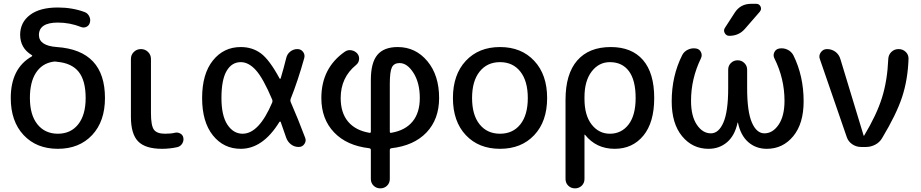

<svg xmlns="http://www.w3.org/2000/svg" viewBox="-20 -780 4889 1019"><path d="M259.8 -452.1Q202.1 -442.4 170.4 -393.1Q138.7 -343.8 138.7 -259.8Q138.7 -169.9 178.7 -120.1Q218.8 -70.3 287.1 -70.3Q355.5 -70.3 395 -120.1Q434.6 -169.9 434.6 -259.8Q434.6 -352.5 397.5 -398.9Q360.4 -445.3 282.2 -452.1Q281.2 -452.1 279.8 -452.6Q278.3 -453.1 277.3 -453.1Q270.5 -454.1 259.8 -452.1ZM37.1 -259.8Q37.1 -417 148.4 -480.5Q154.3 -484.4 147.5 -488.3Q87.9 -524.4 86.9 -594.7Q86.9 -661.1 139.2 -700.7Q191.4 -740.2 287.1 -740.2Q364.3 -740.2 429.7 -715.8Q445.3 -710 453.6 -693.4Q461.9 -676.8 457 -660.2Q453.1 -644.5 439 -637.7Q424.8 -630.9 410.2 -636.7Q350.6 -660.2 287.1 -660.2Q187.5 -660.2 186.5 -594.7Q186.5 -537.1 282.2 -530.3Q537.1 -512.7 537.1 -259.8Q537.1 -135.7 468.8 -63Q400.4 9.8 287.1 9.8Q173.8 9.8 105.5 -63Q37.1 -135.7 37.1 -259.8Z M839.8 9.8Q752 9.8 713.4 -29.3Q674.8 -68.4 674.8 -160.2V-466.8Q674.8 -489.3 690.4 -504.4Q706.1 -519.5 728 -519.5Q750 -519.5 765.6 -504.4Q781.2 -489.3 781.2 -466.8V-179.7Q781.2 -113.3 796.9 -91.8Q812.5 -70.3 855.5 -70.3Q887.7 -70.3 907.2 -75.2Q921.9 -79.1 936 -71.8Q950.2 -64.5 953.1 -48.8Q956.1 -32.2 946.8 -17.6Q937.5 -2.9 920.9 1Q880.9 9.8 839.8 9.8Z M1257.8 -450.2Q1210 -450.2 1182.6 -403.3Q1155.3 -356.4 1155.3 -259.8Q1155.3 -166 1187 -118.2Q1218.8 -70.3 1267.6 -70.3Q1354.5 -70.3 1424.8 -236.3Q1427.7 -244.1 1424.8 -251Q1377 -364.3 1338.4 -407.2Q1299.8 -450.2 1257.8 -450.2ZM1257.8 9.8Q1167 9.8 1109.9 -61.5Q1052.7 -132.8 1052.7 -259.8Q1052.7 -387.7 1109.9 -459Q1167 -530.3 1257.8 -530.3Q1319.3 -530.3 1364.7 -496.6Q1410.2 -462.9 1463.9 -363.3Q1464.8 -361.3 1466.8 -361.8Q1468.8 -362.3 1469.7 -364.3Q1486.3 -419.9 1499 -471.7Q1503.9 -493.2 1520.5 -506.3Q1537.1 -519.5 1558.6 -519.5Q1577.1 -519.5 1588.4 -504.9Q1599.6 -490.2 1594.7 -471.7Q1560.5 -349.6 1522.5 -254.9Q1519.5 -247.1 1522.5 -239.3Q1562.5 -147.5 1599.6 -48.8Q1606.4 -32.2 1595.7 -16.1Q1585 0 1565.4 0Q1542 0 1524.4 -13.7Q1506.8 -27.3 1499 -48.8Q1497.1 -54.7 1469.7 -132.8Q1468.8 -134.8 1466.8 -134.8Q1464.8 -134.8 1462.9 -132.8Q1375 9.8 1257.8 9.8Z M2048.8 -335V-82Q2048.8 -73.2 2056.6 -75.2Q2130.9 -87.9 2169.4 -134.8Q2208 -181.6 2208 -259.8Q2208 -339.8 2174.8 -392.6Q2141.6 -445.3 2100.6 -445.3Q2071.3 -445.3 2060.1 -422.9Q2048.8 -400.4 2048.8 -335ZM1940.4 6.8Q1820.3 -6.8 1752.9 -77.6Q1685.5 -148.4 1685.5 -259.8Q1685.5 -418.9 1810.5 -505.9Q1826.2 -516.6 1845.2 -513.2Q1864.3 -509.8 1877 -495.1Q1887.7 -481.4 1885.7 -463.9Q1883.8 -446.3 1869.1 -434.6Q1788.1 -368.2 1788.1 -259.8Q1788.1 -181.6 1827.1 -134.8Q1866.2 -87.9 1940.4 -75.2Q1948.2 -73.2 1948.2 -82V-355.5Q1948.2 -447.3 1982.9 -488.8Q2017.6 -530.3 2090.8 -530.3Q2185.5 -530.3 2248 -455.6Q2310.5 -380.9 2310.5 -259.8Q2310.5 -147.5 2243.7 -77.1Q2176.8 -6.8 2056.6 6.8Q2048.8 8.8 2048.8 15.6V169.9Q2048.8 191.4 2034.2 205.6Q2019.5 219.7 1998.5 219.7Q1977.5 219.7 1962.9 205.6Q1948.2 191.4 1948.2 169.9V15.6Q1948.2 8.8 1940.4 6.8Z M2741.7 -399.9Q2702.1 -450.2 2633.8 -450.2Q2565.4 -450.2 2525.4 -399.9Q2485.4 -349.6 2485.4 -259.8Q2485.4 -169.9 2525.4 -120.1Q2565.4 -70.3 2633.8 -70.3Q2702.1 -70.3 2741.7 -120.1Q2781.2 -169.9 2781.2 -259.8Q2781.2 -349.6 2741.7 -399.9ZM2815.4 -63Q2747.1 9.8 2633.8 9.8Q2520.5 9.8 2452.1 -63Q2383.8 -135.7 2383.8 -259.8Q2383.8 -383.8 2452.1 -457Q2520.5 -530.3 2633.8 -530.3Q2747.1 -530.3 2815.4 -457Q2883.8 -383.8 2883.8 -259.8Q2883.8 -135.7 2815.4 -63Z M3082 -264.6V-254.9Q3082 -168 3120.1 -119.1Q3158.2 -70.3 3216.8 -70.3Q3278.3 -70.3 3315.9 -119.1Q3353.5 -168 3353.5 -259.8Q3353.5 -354.5 3317.9 -402.3Q3282.2 -450.2 3216.8 -450.2Q3158.2 -450.2 3120.1 -400.4Q3082 -350.6 3082 -264.6ZM2981.4 169.9V-250Q2981.4 -387.7 3043.5 -459Q3105.5 -530.3 3221.7 -530.3Q3333 -530.3 3392.6 -461.4Q3452.1 -392.6 3452.1 -259.8Q3452.1 -129.9 3394.5 -60.1Q3336.9 9.8 3242.2 9.8Q3144.5 9.8 3085 -64.5Q3085 -65.4 3083 -65.4Q3082 -65.4 3082 -64.5V169.9Q3082 191.4 3067.4 205.6Q3052.7 219.7 3031.7 219.7Q3010.7 219.7 2996.1 205.6Q2981.4 191.4 2981.4 169.9Z M3740.2 9.8Q3655.3 9.8 3600.1 -57.1Q3544.9 -124 3544.9 -242.2Q3544.9 -377 3600.6 -487.3Q3610.4 -506.8 3631.3 -516.6Q3652.3 -526.4 3674.8 -522.5Q3692.4 -519.5 3700.2 -503.4Q3708 -487.3 3700.2 -470.7Q3647.5 -362.3 3647.5 -245.1Q3647.5 -164.1 3678.2 -118.2Q3709 -72.3 3752.9 -72.3Q3794.9 -72.3 3819.8 -130.9Q3844.7 -189.5 3844.7 -311.5V-410.2Q3844.7 -431.6 3859.4 -445.8Q3874 -460 3895 -460Q3916 -460 3930.7 -445.3Q3945.3 -430.7 3945.3 -410.2V-311.5Q3945.3 -188.5 3970.2 -130.4Q3995.1 -72.3 4037.1 -72.3Q4081.1 -72.3 4112.3 -118.2Q4143.6 -164.1 4143.6 -245.1Q4143.6 -363.3 4089.8 -470.7Q4082 -486.3 4089.4 -502.4Q4096.7 -518.6 4115.2 -522.5Q4138.7 -526.4 4159.2 -516.6Q4179.7 -506.8 4190.4 -487.3Q4245.1 -377 4245.1 -242.2Q4245.1 -124 4189.9 -57.1Q4134.8 9.8 4049.8 9.8Q3992.2 9.8 3951.7 -25.4Q3911.1 -60.5 3896.5 -128.9Q3896.5 -129.9 3895.5 -129.9Q3894.5 -129.9 3894.5 -128.9Q3879.9 -60.5 3838.9 -25.4Q3797.9 9.8 3740.2 9.8ZM3966.8 -759.8H3993.2Q4009.8 -759.8 4016.6 -745.1Q4023.4 -730.5 4011.7 -716.8L3933.6 -627Q3901.4 -589.8 3850.6 -589.8Q3835 -589.8 3826.7 -604Q3818.4 -618.2 3827.1 -631.8L3878.9 -711.9Q3909.2 -759.8 3966.8 -759.8Z M4473.6 -53.7 4331.1 -466.8Q4324.2 -485.4 4336.4 -502.4Q4348.6 -519.5 4369.1 -519.5Q4394.5 -519.5 4414.1 -504.9Q4433.6 -490.2 4440.4 -465.8L4563.5 -60.5Q4563.5 -59.6 4564.5 -59.6Q4566.4 -59.6 4566.4 -60.5Q4632.8 -170.9 4661.1 -261.7Q4689.5 -352.5 4694.3 -466.8Q4695.3 -489.3 4710.9 -504.4Q4726.6 -519.5 4749 -519.5Q4771.5 -519.5 4787.1 -504.4Q4802.7 -489.3 4801.8 -466.8Q4797.9 -356.4 4767.6 -264.6Q4737.3 -172.9 4662.1 -47.9Q4649.4 -25.4 4626 -12.7Q4602.5 0 4576.2 0H4549.8Q4524.4 0 4502.9 -14.6Q4481.4 -29.3 4473.6 -53.7Z"/></svg>

Font: Rounded Mgen+ 2p medium
Style: Regular
Weight: 500
Designer: [Source Han Sans]
Ryoko NISHIZUKA  (kana & ideographs); Paul D. Hunt (Latin, Greek & Cyrillic); Wenlong ZHANG  (bopomofo
Version: Version 1.059.20150602